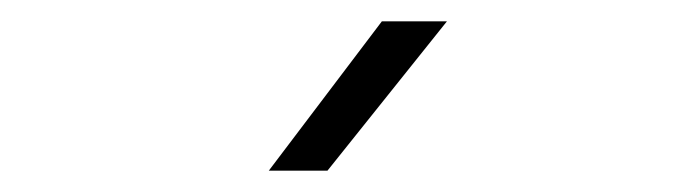

<svg xmlns="http://www.w3.org/2000/svg" viewBox="-20 -805 640 180"><path d="M232 -645 338 -785H399L287 -645Z"/></svg>

Font: JetBrains Mono NL Thin
Style: Regular
Weight: 100
Monospace: yes
Designer: Philipp Nurullin, Konstantin Bulenkov
Foundry: JetBrains
Version: Version 2.305; ttfautohint (v1.8.4.7-5d5b)